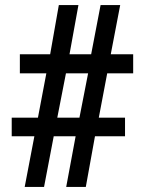

<svg xmlns="http://www.w3.org/2000/svg" viewBox="-20 -734 568 754"><path d="M77 0 115 -199H26V-272H129L162 -446H58V-521H177L211 -714H288L253 -521H338L375 -714H452L415 -521H503V-446H401L368 -272H471V-199H353L317 0H240L277 -199H191L153 0ZM205 -272H292L326 -446H239Z"/></svg>

Font: Noto Serif Armenian SemiCondensed ExtraBold
Style: Regular
Weight: 800
Width: 4
Designer: Monotype Design Team
Foundry: Monotype Imaging Inc.
Version: Version 2.008; ttfautohint (v1.8.4.7-5d5b)